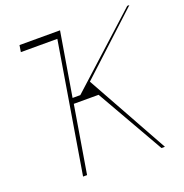

<svg xmlns="http://www.w3.org/2000/svg" viewBox="-130 -844 922 961"><g transform="rotate(-20 331.0 -363.5)"><path d="M568.2 0 363.6 -358H231.5L171.9 0H150.6L265.3 -691.8H71L76.7 -727.3H292.6L235.8 -387.8H277L650.6 -727.3H661.9L345.2 -434.7L586.6 0Z"/></g></svg>

Font: Inter UI Thin
Style: Italic
Weight: 100
Italic angle: -9.39999°
Designer: Rasmus Andersson
Foundry: rsms
Version: 3.2;8d6f07862